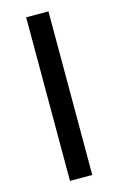

<svg xmlns="http://www.w3.org/2000/svg" viewBox="-112 -758 496 805"><g transform="rotate(-15 136.5 -355.0)"><path d="M87.9 -710Q112.3 -710 184.6 -710Q184.6 -532.2 184.6 0Q161.1 0 87.9 0Q87.9 -177.7 87.9 -710Z"/></g></svg>

Font: SSportsD
Style: Medium
Weight: 400
Designer: Swiss Typefaces
Version: Version 1.000